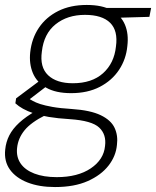

<svg xmlns="http://www.w3.org/2000/svg" viewBox="-47 -528 630 775"><path d="M175 227Q111 227 64 208.5Q17 190 -7 156.5Q-31 123 -26 76Q-23 45 -9.5 18.5Q4 -8 30.5 -32.5Q57 -57 99 -81L136 -63Q78 -34 52 -2Q26 30 22 69Q18 105 36 131.5Q54 158 91.5 172.5Q129 187 182 187Q267 187 319.5 151.5Q372 116 377 61Q383 15 353.5 -13Q324 -41 235 -47Q186 -50 150 -56Q114 -62 89 -70.5Q64 -79 46 -89Q28 -99 15 -111L18 -131L117 -205L153 -189L55 -114L57 -137Q71 -129 84 -121.5Q97 -114 115.5 -108Q134 -102 164.5 -96.5Q195 -91 243 -88Q318 -83 359.5 -63Q401 -43 415.5 -12Q430 19 425 57Q421 102 391 140.5Q361 179 307 203Q253 227 175 227ZM240 -152Q178 -152 139.5 -174Q101 -196 85.5 -233.5Q70 -271 75 -317Q81 -373 110 -416Q139 -459 188 -483.5Q237 -508 303 -508Q366 -508 404 -486.5Q442 -465 457.5 -428Q473 -391 467 -342Q462 -289 433.5 -246Q405 -203 356 -177.5Q307 -152 240 -152ZM247 -192Q324 -192 369 -232.5Q414 -273 421 -340Q430 -404 397.5 -436Q365 -468 296 -468Q225 -468 177.5 -430Q130 -392 122 -320Q113 -257 147 -224.5Q181 -192 247 -192ZM381 -455 371 -496H563L556 -460Z"/></svg>

Font: DM Sans 28pt ExtraLight
Style: Italic
Weight: 250
Italic angle: -10°
Version: Version 4.004;gftools[0.9.30]